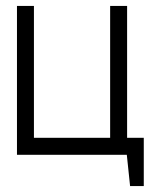

<svg xmlns="http://www.w3.org/2000/svg" viewBox="-20 -520 520 645"><path d="M407 -500H350V-57H94V-500H37V0H406L417 105H463V-57H407Z"/></svg>

Font: Advent Pro
Style: Regular
Weight: 400
Designer: VivaRado, Andreas Kalpakidis
Foundry: VivaRado, Andreas Kalpakidis
Version: Version 3.000